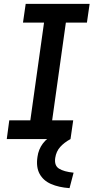

<svg xmlns="http://www.w3.org/2000/svg" viewBox="-20 -720 484 994"><path d="M15 0 28 -97H137L208 -603H99L113 -700H444L430 -603H321L250 -97H359L345 0ZM340 254Q284 250 244 232.5Q204 215 185 180Q166 145 174 92Q179 54 201.5 23.5Q224 -7 264 -25L345 0Q312 18 291.5 41Q271 64 266 97Q260 137 285.5 153Q311 169 361 174Z"/></svg>

Font: Finlandica Medium
Style: Italic
Weight: 500
Italic angle: -8°
Designer: Niklas Ekholm, Juho Hiilivirta, Jaakko Suomalainen
Foundry: Helsinki Type Studio
Version: Version 1.063